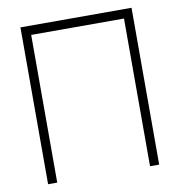

<svg xmlns="http://www.w3.org/2000/svg" viewBox="-81 -794 811 868"><g transform="rotate(-10 325.0 -360.0)"><path d="M70 0V-720H580V0H538V-678H112V0Z"/></g></svg>

Font: Vela Sans GX ExtLt
Style: Regular
Weight: 200
Designer: Principal design: Mikhail Sharanda - project Manrope.
Design modification: Ravid Balaliev
Foundry: Mikhail Sharanda
Version: Version 1.001